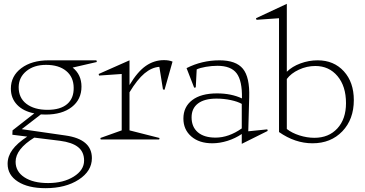

<svg xmlns="http://www.w3.org/2000/svg" viewBox="-20 -733 1919 1009"><path d="M37.1 -267.1Q37.1 -333.5 92 -374.8Q147 -416 235.8 -416H486.8L488.8 -407.2L361.8 -377.9Q408.2 -340.8 408.2 -277.8Q408.2 -210.4 357.4 -170.7Q306.6 -130.9 219.2 -130.9L194.8 -131.8L94.2 -54.2L324.2 -21Q462.9 -1.5 462.9 98.1Q462.9 166 393.8 210.9Q324.7 255.9 219.2 255.9Q127.9 255.9 74 221.4Q20 187 20 127.9Q20 88.4 45.2 54Q70.3 19.5 123 -15.1L44.9 -24.9L45.9 -47.9L160.2 -137.2Q102.1 -148.4 69.6 -182.6Q37.1 -216.8 37.1 -267.1ZM62 117.2Q62 168.5 108.2 198.7Q154.3 229 232.9 229Q313 229 367.4 195.1Q421.9 161.1 421.9 110.8Q421.9 65.4 390.6 40.3Q359.4 15.1 294.9 6.8L160.2 -9.8Q62 50.8 62 117.2ZM78.1 -275.9Q77.6 -218.8 118.9 -187.3Q160.2 -155.8 230 -155.8Q297.4 -155.8 332.8 -186Q368.2 -216.3 367.2 -272Q366.7 -328.1 327.9 -360.1Q289.1 -392.1 222.2 -392.1Q158.7 -392.1 118.9 -359.6Q79.1 -327.1 78.1 -275.9Z M660.6 -47.9 818.4 -7.8 816.4 0H509.3L507.3 -7.8L619.6 -47.9V-344.2L500.5 -335.9L498.5 -344.2L660.6 -416V-286.1Q702.6 -356.4 746.3 -386.7Q790 -417 841.3 -417Q868.7 -417 886.7 -409.2L844.7 -261.2L836.4 -263.2L817.4 -381.8Q777.3 -378.9 739.5 -347.4Q701.7 -315.9 660.6 -248Z M943.8 -109.9Q943.8 -171.4 990 -206.8Q1036.1 -242.2 1120.6 -242.2Q1195.3 -242.2 1251.5 -215.8Q1253.4 -308.1 1223.6 -347.7Q1193.8 -387.2 1122.6 -387.2Q1092.8 -387.2 1061.8 -381.8Q1030.8 -376.5 1013.7 -368.2L1008.8 -273.9L1000.5 -272L960.4 -375Q1041 -416 1133.8 -416Q1220.2 -416 1256.6 -371.6Q1293 -327.1 1289.6 -222.2L1284.7 -43L1384.8 -53.2L1386.7 -44.9L1250.5 22.9V-28.8Q1216.8 -5.9 1175.8 7.1Q1134.8 20 1095.7 20Q1026.4 20 985.1 -16.1Q943.8 -52.2 943.8 -109.9ZM986.8 -116.2Q986.8 -65.9 1019.8 -37.8Q1052.7 -9.8 1112.8 -9.8Q1181.6 -9.8 1250.5 -58.1V-187Q1229.5 -199.2 1192.9 -207Q1156.2 -214.8 1117.7 -214.8Q1054.2 -214.8 1020.5 -189.2Q986.8 -163.6 986.8 -116.2Z M1487.3 -55.2Q1513.7 -34.2 1553.5 -21.5Q1593.3 -8.8 1632.3 -8.8Q1707.5 -8.8 1752.9 -58.1Q1798.3 -107.4 1798.3 -190.9Q1798.3 -279.8 1753.7 -333Q1709 -386.2 1637.2 -386.2Q1592.3 -386.2 1550.8 -366.9Q1509.3 -347.7 1487.3 -317.9ZM1325.2 -637.2 1487.3 -712.9V-356Q1515.6 -383.8 1559.3 -399.9Q1603 -416 1649.4 -416Q1734.4 -416 1786.9 -358.4Q1839.4 -300.8 1839.4 -207Q1839.4 -106 1779.1 -43Q1718.8 20 1622.1 20Q1530.8 20 1446.3 -39.1V-637.2L1328.1 -628.9Z"/></svg>

Font: Halibut Thin
Style: Regular
Weight: 250
Designer: Matteo Maggi
Foundry: Collletttivo
Version: Version 3.080 | FøM Fix